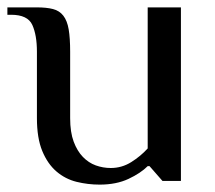

<svg xmlns="http://www.w3.org/2000/svg" viewBox="-27 -490 582 520"><path d="M463 0H413L378 -40H373Q354 -21 321 -5.5Q288 10 243 10Q211 10 180.5 2.5Q150 -5 126 -25.5Q102 -46 87.5 -81Q73 -116 73 -170V-350Q73 -395 60.5 -422.5Q48 -450 3 -450H-7V-470H73Q99 -470 116.5 -465.5Q134 -461 144.5 -447.5Q155 -434 159 -410.5Q163 -387 163 -350V-170Q163 -132 172.5 -106.5Q182 -81 197.5 -65Q213 -49 232.5 -42Q252 -35 273 -35Q303 -35 328.5 -51Q354 -67 373 -88V-470H463Z"/></svg>

Font: Philosopher
Style: Regular
Weight: 400
Designer: Jovanny Lemonad
Foundry: Jovanny Lemonad
Version: Version 1.000